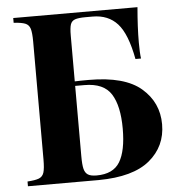

<svg xmlns="http://www.w3.org/2000/svg" viewBox="-51 -757 751 805"><g transform="rotate(-5 324.0 -354.0)"><path d="M617.2 -210Q617.2 -117.2 547.1 -59.1Q477.1 -1 332 0H34.2V-20Q66.9 -22 82.5 -28.1Q98.1 -34.2 103.5 -51Q108.9 -67.9 108.9 -106V-602.1Q108.9 -640.1 103.5 -657Q98.1 -673.8 82.5 -679.9Q66.9 -686 34.2 -688V-708H557.1Q549.8 -625 549.8 -560.1Q549.8 -516.1 553.2 -492.2H529.8Q509.8 -599.1 470.9 -642.1Q432.1 -685.1 366.2 -685.1H336.9Q306.2 -685.1 292 -679.9Q277.8 -674.8 272.9 -660.4Q268.1 -646 268.1 -613.8V-420.9Q290 -421.9 327.1 -421.9Q478 -421.9 547.6 -361.8Q617.2 -301.8 617.2 -210ZM451.2 -206.1Q451.2 -301.8 419.7 -351.8Q388.2 -401.9 307.1 -401.9H268.1V-106Q268.1 -69.8 272.5 -52.5Q276.9 -35.2 288.8 -27.6Q300.8 -20 325.2 -20Q395 -20 423.1 -66.4Q451.2 -112.8 451.2 -206.1Z"/></g></svg>

Font: Neothic
Style: Regular
Weight: 400
Designer: Vasily Draigo aka Daymarius
Foundry: Vasily Draigo aka Daymarius
Version: Version 1.00 May 8, 2019, initial release